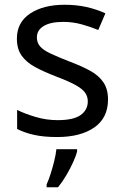

<svg xmlns="http://www.w3.org/2000/svg" viewBox="-20 -566 519 807"><path d="M434 -148Q434 -70 376 -30Q318 10 220 10Q164 10 123.5 1Q83 -8 52 -24V-104Q84 -88 129.5 -74.5Q175 -61 222 -61Q289 -61 319 -82.5Q349 -104 349 -140Q349 -160 338 -176Q327 -192 298.5 -208Q270 -224 217 -244Q165 -264 128 -284Q91 -304 71 -332Q51 -360 51 -404Q51 -472 106.5 -509Q162 -546 252 -546Q301 -546 343.5 -536.5Q386 -527 423 -510L393 -440Q359 -454 322 -464Q285 -474 246 -474Q192 -474 163.5 -456.5Q135 -439 135 -409Q135 -387 148 -371.5Q161 -356 191.5 -341.5Q222 -327 273 -307Q324 -288 360 -268Q396 -248 415 -219.5Q434 -191 434 -148ZM304 70Q300 88 287.5 115.5Q275 143 258.5 171Q242 199 224 221H176V209Q184 192 192.5 165.5Q201 139 208 110.5Q215 82 217 61H304Z"/></svg>

Font: Noto Sans Pahawh Hmong
Style: Regular
Weight: 400
Designer: Monotype Design Team
Foundry: Monotype Imaging Inc.
Version: Version 2.001; ttfautohint (v1.8.4.7-5d5b)